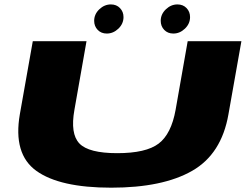

<svg xmlns="http://www.w3.org/2000/svg" viewBox="-20 -866 1164 890"><path d="M495.5 4Q257 4 148.5 -74Q40 -152 72 -336.5L132 -675H381L325 -357Q305 -246 348 -201Q391 -156 523.5 -156Q657 -156 715.5 -200.5Q774 -245 794 -357L850 -675H1099L1039 -336.5Q1007 -152 870.5 -74Q734 4 495.5 4ZM475 -710.5Q449 -710.5 432.8 -727.5Q416.5 -744.5 416.5 -769.5Q416.5 -800 440.2 -822.8Q464 -845.5 494 -845.5Q520 -845.5 536.2 -828.5Q552.5 -811.5 552.5 -787Q552.5 -756 528.8 -733.2Q505 -710.5 475 -710.5ZM783.5 -710.5Q757.5 -710.5 741.2 -727.5Q725 -744.5 725 -769.5Q725 -800 748.8 -822.8Q772.5 -845.5 802.5 -845.5Q828.5 -845.5 844.8 -828.5Q861 -811.5 861 -787Q861 -756 837.2 -733.2Q813.5 -710.5 783.5 -710.5Z"/></svg>

Font: Anybody UltraExpanded ExtraBold
Style: Italic
Weight: 800
Width: 9
Italic angle: -10°
Designer: Tyler Finck
Foundry: Etcetera Type Company
Version: Version 1.010; ttfautohint (v1.8.3) -l 8 -r 50 -G 200 -x 14 